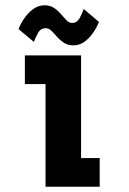

<svg xmlns="http://www.w3.org/2000/svg" viewBox="-20 -711 490 731"><path d="M288.7 -109.1H359.6V0H153.4V-390.9H74.7V-500H288.7ZM259.2 -538.3Q238.2 -538.3 223.3 -548.2Q208.4 -558.1 197.1 -570.9Q185.9 -583.8 175.9 -593.7Q165.9 -603.6 154.4 -603.6Q134.9 -603.6 125.1 -586Q115.2 -568.4 108.9 -551.5L50.9 -600Q52.3 -605.6 59.6 -620.2Q66.9 -634.9 79.9 -651.1Q92.8 -667.3 110.4 -679.1Q128 -690.9 149.9 -690.9Q170.9 -690.9 185.9 -680.8Q200.9 -670.6 212.1 -657.3Q223.3 -643.9 233.1 -633.8Q242.9 -623.7 254.5 -623.7Q273.1 -623.7 283 -641.5Q292.9 -659.4 298.8 -676.8L356.9 -627.3Q354.9 -622.1 347.6 -607.7Q340.4 -593.3 327.9 -577.3Q315.4 -561.4 298.3 -549.8Q281.2 -538.3 259.2 -538.3Z"/></svg>

Font: League Mono Thin Condensed
Style: Regular
Weight: 100
Width: 1
Designer: Tyler Finck
Foundry: The League of Moveable Type / Tyler Finck
Version: Version 2.300;RELEASE